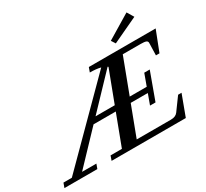

<svg xmlns="http://www.w3.org/2000/svg" viewBox="-240 -1120 1473 1374"><g transform="rotate(-30 496.5 -433.5)"><path d="M764.6 -712.9 742.7 -746.6 941.4 -866.7 974.6 -811.5ZM-71.8 0 -58.1 -37.6H11.2L587.9 -616.2Q551.8 -625.5 499 -625.5L512.7 -663.1H1064.9L999.5 -495.1H970.2L973.1 -597.2Q973.1 -610.4 960.4 -615.5Q947.8 -620.6 915.5 -620.6H768.6L660.2 -333.5H800.8L835.9 -429.7H881.3L799.3 -205.1H753.9L785.2 -291H644L550.3 -43H833Q873 -43 890.6 -67.4L966.8 -171.9H995.1L931.2 0H317.9L331.1 -37.6H424.8L520.5 -291H336.9L95.7 -37.6H213.9L200.2 0ZM635.3 -594.2Q634.3 -594.7 632.6 -595.9Q630.9 -597.2 629.9 -597.7L377.9 -333.5H536.6Z"/></g></svg>

Font: Elstob 8pt SemiBold
Style: Italic
Weight: 600
Italic angle: -20°
Designer: Peter S. Baker
Version: Version 1.015